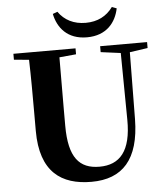

<svg xmlns="http://www.w3.org/2000/svg" viewBox="-63 -1020 955 1096"><g transform="rotate(-5 414.5 -472.0)"><path d="M280 -954C296 -875 350 -804 463 -804C576 -804 630 -875 646 -954L619 -964C583 -914 531 -887 463 -887C395 -887 342 -914 307 -964ZM533 -713 647 -698 651 -316C653 -135 586 -62 470 -62C355 -62 295 -129 295 -312V-406L296 -704L392 -713V-747H36V-713L122 -705C125 -605 125 -504 125 -406V-297C125 -61 245 20 417 20C595 20 692 -84 695 -314L699 -698L802 -713V-747H533Z"/></g></svg>

Font: Noto Serif CJK SC Black
Style: Regular
Weight: 900
Designer: Ryoko NISHIZUKA 西塚涼子 (kana & ideographs); Frank Grießhammer (Latin, Greek & Cyrillic); Wenlong ZHANG 张文龙 (bopomofo); San
Foundry: Adobe
Version: Version 2.001;hotconv 1.1.0;makeotfexe 2.6.0